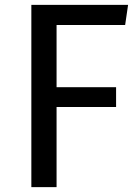

<svg xmlns="http://www.w3.org/2000/svg" viewBox="-20 -764 570 784"><path d="M108 0H211V-327H454V-408H211V-662H491L503 -744H108Z"/></svg>

Font: Glow Sans SC Normal Medium
Style: Regular
Weight: 600
Designer: Ryoko NISHIZUKA (kana, bopomofo & ideographs); Paul D. Hunt (Latin, Greek & Cyrillic); Sandoll Communications, Soo-young
Version: Version 0.93